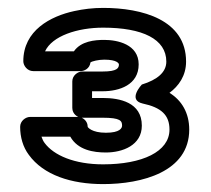

<svg xmlns="http://www.w3.org/2000/svg" viewBox="-20 -761 533 486"><path d="M178 -465H56C45 -465 31 -455 31 -440C31 -414 38 -389 53 -369C90 -318 160 -295 241 -295C339 -295 459 -326 459 -433C459 -475 440 -507 409 -526C432 -543 451 -569 451 -605C451 -711 340 -741 241 -741C215 -741 191 -738 168 -733C108 -720 39 -684 39 -606C39 -595 49 -581 64 -581H184C193 -581 207 -587 209 -603C213 -606 229 -610 244 -610C277 -610 281 -600 281 -598C281 -589 277 -580 240 -580H188C177 -580 163 -570 163 -555V-488C163 -481 166 -471 178 -465ZM187 -463H240C285 -463 289 -455 289 -443C289 -437 284 -425 248 -425C212 -425 202 -439 202 -440C202 -447 199 -457 187 -463ZM339 -443C339 -502 283 -513 240 -513H213V-530H240C282 -530 331 -546 331 -598C331 -649 277 -660 244 -660C220 -660 185 -657 167 -631H94C112 -670 176 -691 241 -691C341 -691 401 -662 401 -605C401 -578 378 -559 339 -547C339 -547 302 -508 341 -499C388 -489 409 -470 409 -433C409 -377 340 -345 241 -345C168 -345 116 -368 93 -399C89 -404 87 -410 85 -415H158C177 -381 217 -375 248 -375C290 -375 339 -393 339 -443Z"/></svg>

Font: Asimov
Style: XWidOu
Weight: 500
Designer: Google
Version: Version 2.000980; 2014